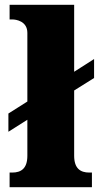

<svg xmlns="http://www.w3.org/2000/svg" viewBox="-20 -780 413 800"><path d="M20 0H363V-61H352C315 -61 289 -78 289 -131V-403L372 -455V-534L289 -481V-760H20V-699H31C47 -699 94 -692 94 -643V-357L15 -307V-231L94 -281V-131C94 -78 68 -61 31 -61H20Z"/></svg>

Font: Noto Serif Malayalam Black
Style: Regular
Weight: 900
Designer: Indian type Foundry, Jelle Bosma, Monotype Design Team
Foundry: Monotype Imaging Inc.
Version: Version 2.104